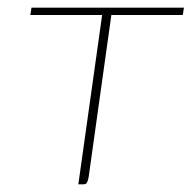

<svg xmlns="http://www.w3.org/2000/svg" viewBox="-20 -480 499 500"><path d="M62 -460H459L456 -441H270L211 -20Q210 -14 208.5 -9.5Q207 -5 205 -2.5Q203 0 197 0H184L246 -441H59Z"/></svg>

Font: Genos Thin Thin
Style: Italic
Weight: 250
Italic angle: -8°
Version: Version 1.010